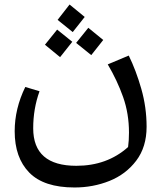

<svg xmlns="http://www.w3.org/2000/svg" viewBox="-20 -571 724 850"><path d="M629 -10Q629 80 583 140.5Q537 201 464.5 230Q392 259 310 259Q174 259 109.5 193Q45 127 45 10Q45 -90 92 -186L155 -167Q127 -90 127 -3Q127 163 318 163Q454 163 547 80Q551 51 551 16Q551 -68 525 -141.5Q499 -215 457 -286L550 -325Q582 -260 605.5 -178Q629 -96 629 -10ZM355 -496 302 -429 235 -483 288 -551ZM437 -394 384 -327 317 -381 371 -448ZM300 -386 246 -318 179 -373 233 -440Z"/></svg>

Font: FiraGO
Style: Italic
Weight: 400
Italic angle: -8°
Designer: bBox Type GmbH
Foundry: bBox Type GmbH
Version: Version 1.001